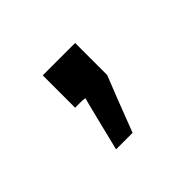

<svg xmlns="http://www.w3.org/2000/svg" viewBox="-66 -192 411 411"><g transform="rotate(-45 139.0 13.5)"><path d="M90 0V-98H188V-1Q171 41 139 125H89L104 64Q119 3 120 2Q120 0 105 0Z"/></g></svg>

Font: KaTeX_SansSerif
Style: Regular
Weight: 400
Version: Version 1.1; ttfautohint (v1.3)